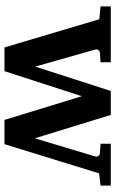

<svg xmlns="http://www.w3.org/2000/svg" viewBox="156 -684 528 881"><g transform="rotate(90 420.5 -244.0)"><path d="M775.9 -434.1 642.1 0H530.8L421.9 -355L307.1 0H198.2L68.8 -435.1L9.8 -440.9V-487.8H266.1V-440.9L223.1 -438Q214.8 -437 210.2 -430.7Q205.6 -424.3 208 -416L286.1 -141.1L397.9 -487.8H507.8L615.2 -139.2L698.2 -416Q700.7 -423.3 696.5 -430.2Q692.4 -437 684.1 -438L640.1 -440.9V-487.8H832V-440.9Z"/></g></svg>

Font: Charis SIL Am
Style: Bold
Weight: 700
Foundry: SIL International
Version: Version 5.000